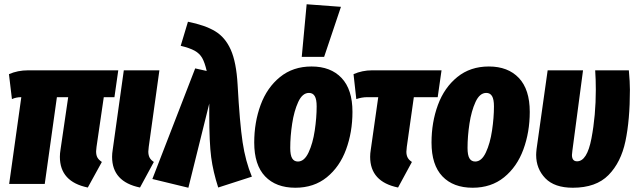

<svg xmlns="http://www.w3.org/2000/svg" viewBox="-20 -863 2989 901"><path d="M433 -174Q431 -158 431 -153Q431 -135 437 -124Q443 -113 458 -103L392 17Q261 -10 261 -127Q261 -143 264 -161L300 -407H247L190 0H23L80 -407H79Q56 -407 36 -398L22 -515Q63 -533 112 -533H535L517 -407H467Z M678 -174Q676 -158 676 -152Q676 -135 682 -123.5Q688 -112 702 -103L637 17Q506 -10 506 -127Q506 -143 509 -161L561 -533H728Z M1095 -466Q1105 -285 1118.5 -195.5Q1132 -106 1162 -34L1004 17Q980 -57 971 -125Q962 -193 962 -326V-377L864 18L695 -23L896 -542L950 -530Q941 -569 929 -590.5Q917 -612 893.5 -625Q870 -638 828 -648L862 -761Q942 -745 989.5 -716.5Q1037 -688 1063 -629.5Q1089 -571 1095 -466Z M1173 -194Q1173 -289 1203 -370.5Q1233 -452 1294 -501.5Q1355 -551 1442 -551Q1532 -551 1583 -497Q1634 -443 1634 -338Q1634 -243 1604 -161.5Q1574 -80 1513.5 -31Q1453 18 1366 18Q1275 18 1224 -35.5Q1173 -89 1173 -194ZM1466 -364Q1466 -397 1457 -412Q1448 -427 1430 -427Q1399 -427 1379.5 -384.5Q1360 -342 1351 -282.5Q1342 -223 1342 -169Q1342 -135 1351 -120Q1360 -105 1378 -105Q1408 -105 1428 -147.5Q1448 -190 1457 -250.5Q1466 -311 1466 -364ZM1419 -843 1580 -831 1501 -596H1396Z M1889 -174Q1887 -156 1887 -151Q1887 -135 1893 -123.5Q1899 -112 1913 -103L1848 17Q1717 -10 1717 -127Q1717 -143 1720 -161L1755 -407H1704Q1678 -407 1652 -398L1639 -515Q1680 -533 1726 -533H2052L2034 -407H1922Z M2005 -194Q2005 -289 2035 -370.5Q2065 -452 2126 -501.5Q2187 -551 2274 -551Q2364 -551 2415 -497Q2466 -443 2466 -338Q2466 -243 2436 -161.5Q2406 -80 2345.5 -31Q2285 18 2198 18Q2107 18 2056 -35.5Q2005 -89 2005 -194ZM2298 -364Q2298 -397 2289 -412Q2280 -427 2262 -427Q2231 -427 2211.5 -384.5Q2192 -342 2183 -282.5Q2174 -223 2174 -169Q2174 -135 2183 -120Q2192 -105 2210 -105Q2240 -105 2260 -147.5Q2280 -190 2289 -250.5Q2298 -311 2298 -364Z M2936 -442Q2936 -300 2915 -200.5Q2894 -101 2835.5 -41.5Q2777 18 2668 18Q2582 18 2539 -26.5Q2496 -71 2496 -136Q2496 -146 2498 -164L2550 -533H2716L2666 -156Q2664 -142 2664 -136Q2664 -106 2688 -106Q2735 -106 2755.5 -213.5Q2776 -321 2776 -442Q2776 -491 2773 -533H2931Q2936 -478 2936 -442Z"/></svg>

Font: Fira Sans Extra Condensed ExtraBold
Style: Italic
Weight: 800
Width: 3
Italic angle: -8°
Designer: Carrois Corporate & Edenspiekermann AG
Foundry: Carrois Corporate GbR & Edenspiekermann AG
Version: Version 4.203